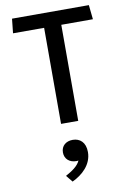

<svg xmlns="http://www.w3.org/2000/svg" viewBox="-115 -799 850 1250"><g transform="rotate(-10 310.0 -173.5)"><path d="M365 0V-635H574L564 -730H56L46 -635H251.5V0ZM224.5 339 260.5 383C327.5 351.5 392 294 392 210.5C392 145.5 354.5 115.5 307.5 115.5C264 115.5 231 141.5 231 185.5C231 229.5 263.5 256 308 256C312.5 256 317 255.5 321.5 255C305 291.5 266.5 315.5 224.5 339Z"/></g></svg>

Font: Monaspace Argon Medium
Style: Regular
Weight: 500
Designer: Riley Cran & the Lettermatic Team
Foundry: Lettermatic
Version: Version 1.000 (Monaspace Argon)